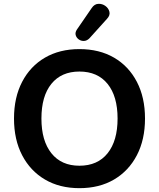

<svg xmlns="http://www.w3.org/2000/svg" viewBox="-20 -971 829 1001"><path d="M394 10Q291 10 214.5 -35Q138 -80 95.5 -161.5Q53 -243 53 -353Q53 -463 95.5 -544.5Q138 -626 214.5 -670.5Q291 -715 394 -715Q498 -715 574.5 -670.5Q651 -626 693.5 -544.5Q736 -463 736 -353Q736 -243 693.5 -161.5Q651 -80 574.5 -35Q498 10 394 10ZM394 -107Q489 -107 541 -172Q593 -237 593 -353Q593 -469 541 -533.5Q489 -598 394 -598Q300 -598 248 -534Q196 -470 196 -353Q196 -237 248 -172Q300 -107 394 -107ZM446 -771Q433 -758 417.5 -757.5Q402 -757 390 -766Q378 -775 374.5 -788.5Q371 -802 381 -817L458 -929Q472 -950 492.5 -951Q513 -952 529.5 -940Q546 -928 550.5 -909.5Q555 -891 538 -873Z"/></svg>

Font: Chiron GoRound TC SB
Style: Regular
Weight: 500
Designer: Ryoko NISHIZUKA 西塚涼子 (kana, bopomofo & ideographs); Paul D. Hunt (Latin, Greek & Cyrillic); Sandoll Communications 산돌커뮤니
Foundry: Adobe
Version: Version 1.000;hotconv 1.1.1;makeotfexe 2.6.0